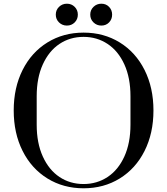

<svg xmlns="http://www.w3.org/2000/svg" viewBox="-20 -996 902 1036"><path d="M54 -400Q54 -523 102 -618.5Q150 -714 236 -767Q322 -820 431 -820Q540 -820 626 -767Q712 -714 760 -618.5Q808 -523 808 -400Q808 -277 760 -181.5Q712 -86 626 -33Q540 20 431 20Q322 20 236 -33Q150 -86 102 -181.5Q54 -277 54 -400ZM684 -323V-477Q684 -576 651 -648.5Q618 -721 560.5 -759Q503 -797 431 -797Q358 -797 301 -759Q244 -721 211 -648.5Q178 -576 178 -477V-323Q178 -224 211 -151.5Q244 -79 301 -41Q358 -3 431 -3Q503 -3 560.5 -41Q618 -79 651 -151.5Q684 -224 684 -323ZM281 -917Q281 -942 298.5 -959Q316 -976 341 -976Q366 -976 383 -959Q400 -942 400 -917Q400 -892 383 -875Q366 -858 341 -858Q316 -858 298.5 -875Q281 -892 281 -917ZM467 -917Q467 -942 484.5 -959Q502 -976 527 -976Q552 -976 568.5 -959Q585 -942 585 -917Q585 -892 568.5 -875Q552 -858 527 -858Q502 -858 484.5 -875Q467 -892 467 -917Z"/></svg>

Font: Prata
Style: Regular
Weight: 400
Designer: Ivan Petrov
Foundry: Cyreal
Version: Version 2.000